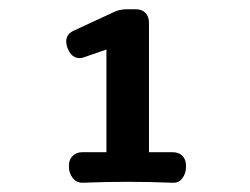

<svg xmlns="http://www.w3.org/2000/svg" viewBox="-20 -702 540 415"><path d="M210 -595 164 -579Q152 -574 142 -578.5Q132 -583 127 -596L126 -598Q121 -611 124.5 -621Q128 -631 140 -636L222 -674Q237 -682 254 -682H273Q287 -682 294.5 -674Q302 -666 302 -653V-373H353Q367 -373 374.5 -365Q382 -357 382 -344V-341Q382 -327 374 -316.5Q366 -306 353 -307Q304 -309 256 -309Q208 -309 158 -307Q145 -307 137 -317.5Q129 -328 129 -341V-344Q129 -357 137 -365Q145 -373 158 -373H210Z"/></svg>

Font: Winky Sans Medium
Style: Regular
Weight: 500
Designer: Simon Atzbach
Foundry: typofactur
Version: Version 1.205